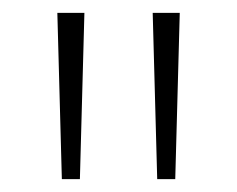

<svg xmlns="http://www.w3.org/2000/svg" viewBox="-20 -734 368 298"><path d="M111 -714 104 -456H76L69 -714ZM259 -714 252 -456H224L217 -714Z"/></svg>

Font: Noto Sans Hebrew SemiCondensed ExtraLight
Style: Regular
Weight: 200
Width: 4
Designer: Monotype Design Team
Foundry: Monotype Imaging Inc.
Version: Version 2.004; ttfautohint (v1.8.4.7-5d5b)